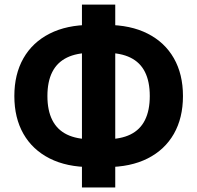

<svg xmlns="http://www.w3.org/2000/svg" viewBox="-20 -789 873 850"><path d="M381.3 -49.3Q275.4 -49.3 199.7 -87.6Q124 -126 83.7 -196.5Q43.5 -267.1 43.5 -363.8Q43.5 -460.4 83.7 -531Q124 -601.6 199.7 -640.1Q275.4 -678.7 381.3 -678.7H451.7Q558.1 -678.7 633.8 -640.1Q709.5 -601.6 749.8 -531Q790 -460.4 790 -363.8Q790 -267.1 749.8 -196.5Q709.5 -126 633.8 -87.6Q558.1 -49.3 451.7 -49.3ZM385.3 -172.4H447.8Q514.2 -172.4 557.4 -193.6Q600.6 -214.8 621.8 -257.6Q643.1 -300.3 643.1 -363.8Q643.1 -427.7 621.8 -470.2Q600.6 -512.7 557.4 -533.9Q514.2 -555.2 447.8 -555.2H385.3Q319.3 -555.2 276.1 -533.9Q232.9 -512.7 211.4 -470.2Q189.9 -427.7 189.9 -363.8Q189.9 -300.3 211.4 -257.6Q232.9 -214.8 276.1 -193.6Q319.3 -172.4 385.3 -172.4ZM342.8 41V-768.6H490.2V41Z"/></svg>

Font: Inter 17pt
Style: Bold
Weight: 700
Version: Version 4.001;git-66647c0bb